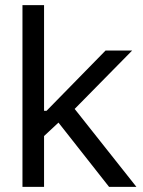

<svg xmlns="http://www.w3.org/2000/svg" viewBox="-20 -727 557 747"><path d="M67.4 -707H151.4V-295.9H161.1L390.6 -530.3H494.1L270.5 -303.2L510.7 0H404.3L207.5 -250L151.4 -197.8V0H67.4Z"/></svg>

Font: Pretendard JP
Style: Regular
Weight: 400
Designer: Base glyphs from Inter by Rasmus Andersson; Hangeul glyphs from Noto Sans CJK(Source Han Sans) by Jang Soo-young and Kan
Foundry: Kil Hyung-jin
Version: Version 1.309